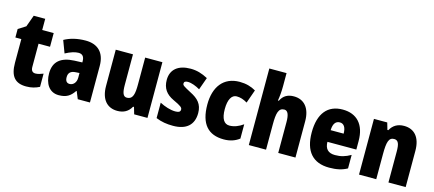

<svg xmlns="http://www.w3.org/2000/svg" viewBox="-55 -1296 4162 1841"><g transform="rotate(15 2026.0 -375.0)"><path d="M287 -133C258 -133 243 -151 243 -187V-417H357V-553H243V-664H129L87 -548L13 -501V-417H72V-182C72 -46 125 10 233 10C287 10 326 -2 364 -21V-152C336 -141 311 -133 287 -133Z M673 -563C590 -563 519 -545 462 -513L508 -391C558 -418 602 -432 637 -432C675 -432 695 -410 695 -364V-352L617 -349C485 -343 414 -287 414 -169C414 -70 461 10 556 10C632 10 671 -16 710 -73H714L744 0H865V-363C865 -496 792 -563 673 -563ZM661 -245 695 -247V-200C695 -153 666 -121 630 -121C602 -121 586 -139 586 -177C586 -220 609 -243 661 -245Z M1436 -553H1265V-289C1265 -194 1256 -136 1193 -136C1157 -136 1144 -174 1144 -248V-553H973V-193C973 -60 1037 10 1138 10C1200 10 1246 -15 1275 -68H1284L1304 0H1436Z M1894 -170C1894 -259 1848 -305 1772 -343C1695 -384 1684 -390 1684 -409C1684 -426 1697 -434 1722 -434C1758 -434 1804 -416 1843 -393L1887 -516C1829 -547 1776 -563 1715 -563C1593 -563 1520 -505 1520 -400C1520 -318 1558 -265 1633 -230C1715 -192 1727 -180 1727 -160C1727 -138 1711 -129 1677 -129C1629 -129 1570 -148 1521 -174V-21C1576 2 1630 10 1691 10C1825 10 1894 -55 1894 -170Z M2195 10C2257 10 2306 -7 2348 -39V-181C2305 -150 2259 -132 2213 -132C2160 -132 2130 -178 2130 -274C2130 -370 2161 -421 2210 -421C2246 -421 2279 -410 2316 -388L2363 -521C2317 -548 2265 -563 2202 -563C2041 -563 1957 -447 1957 -274C1957 -78 2041 10 2195 10Z M2613 -630V-760H2442V0H2613V-250C2613 -363 2626 -417 2684 -417C2718 -417 2734 -380 2734 -306V0H2905V-360C2905 -493 2840 -563 2740 -563C2679 -563 2636 -539 2610 -485H2601C2608 -525 2613 -574 2613 -630Z M3225 -562C3077 -562 2993 -463 2993 -274C2993 -86 3079 10 3241 10C3314 10 3369 -2 3419 -30V-164C3365 -133 3321 -121 3264 -121C3196 -121 3163 -156 3162 -225H3449V-310C3449 -474 3365 -562 3225 -562ZM3230 -436C3268 -436 3292 -405 3292 -341H3163C3165 -410 3192 -436 3230 -436Z M3834 -563C3770 -563 3725 -536 3697 -484H3688L3668 -553H3536V0H3707V-250C3707 -370 3721 -417 3774 -417C3817 -417 3828 -379 3828 -306V0H3999V-360C3999 -493 3936 -563 3834 -563Z"/></g></svg>

Font: Noto Sans Gurmukhi Condensed Black
Style: Regular
Weight: 900
Width: 3
Designer: Jelle Bosma - Monotype Design Team
Foundry: Monotype Imaging Inc.
Version: Version 2.004